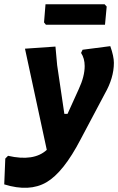

<svg xmlns="http://www.w3.org/2000/svg" viewBox="-78 -692 559 907"><path d="M416 -672 426 -661 418 -575H139L130 -586L137 -672ZM184 -472 192 -384 226 -154H241L294 -271Q322 -331 322 -380Q322 -416 305 -442L312 -457L443 -474Q460 -426 460 -395Q460 -324 417 -249L303 -34Q222 122 141.5 169Q61 216 -58 179L-53 57L-40 44Q82 72 143 16L40 -462Z"/></svg>

Font: Alegreya Sans ExtraBold
Style: Italic
Weight: 800
Italic angle: -7°
Designer: Juan Pablo del Peral
Foundry: Huerta Tipografica
Version: Version 2.007